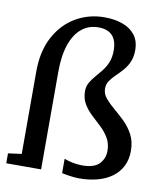

<svg xmlns="http://www.w3.org/2000/svg" viewBox="-88 -854 787 936"><g transform="rotate(10 306.0 -386.5)"><path d="M366 11Q347 11 321.5 7.2Q296 3.5 281.5 0V-71Q298.5 -64 322.2 -59Q346 -54 372 -54Q429.5 -54 455 -80.2Q480.5 -106.5 480.5 -144.5Q480.5 -181 464.5 -208Q448.5 -235 424.8 -257.5Q401 -280 377.2 -302Q353.5 -324 337.8 -350.8Q322 -377.5 322 -413Q322 -436 332.2 -454.5Q342.5 -473 358 -490.8Q373.5 -508.5 389.2 -528.2Q405 -548 415.2 -573Q425.5 -598 425.5 -631.5Q425.5 -681 402.2 -705.8Q379 -730.5 333 -730.5Q285.5 -730.5 250.8 -702.2Q216 -674 196.8 -619Q177.5 -564 177.5 -483V0H5V-49L71.5 -58V-466Q71.5 -566.5 109.8 -637.8Q148 -709 212.2 -746.5Q276.5 -784 354 -784Q404 -784 443.8 -769.8Q483.5 -755.5 506 -726.2Q528.5 -697 528.5 -651.5Q528.5 -617 517.2 -592.2Q506 -567.5 489.2 -548.8Q472.5 -530 455.8 -514Q439 -498 427.5 -481Q416 -464 416 -442.5Q416 -416.5 434 -395Q452 -373.5 478.2 -351.5Q504.5 -329.5 530.8 -304Q557 -278.5 575 -244.5Q593 -210.5 593 -164.5Q593 -121.5 576.5 -88.8Q560 -56 529.8 -33.8Q499.5 -11.5 457.8 -0.2Q416 11 366 11Z"/></g></svg>

Font: Merriweather 20pt
Style: Regular
Weight: 400
Version: Version 2.100